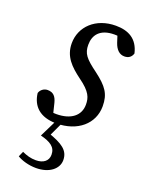

<svg xmlns="http://www.w3.org/2000/svg" viewBox="-137 -556 655 856"><g transform="rotate(20 190.5 -128.0)"><path d="M138 -1.2 121.1 -70.3C114 -97.8 101.6 -113.8 73.4 -113.8C57 -113.8 40.9 -102.6 35.9 -86.1C43 -25.9 82.4 13.1 159.6 13.1C260.7 13.1 328.7 -46.2 328.7 -129.2C328.7 -187.2 307.6 -217.3 247.6 -262.4C190.7 -304.4 174.4 -323.6 174.4 -365.6C174.4 -411.3 200.3 -448.2 268.8 -448.2C284.8 -448.2 294.9 -446.3 305 -443.3L274.2 -474.1L292.3 -417.8C302.5 -387.5 319.8 -371.4 342.9 -371.4C361.3 -371.4 375.4 -379.8 381.3 -399C366.4 -463.9 321.4 -487.3 261.6 -487.3C165.9 -487.3 102.8 -425 102.8 -346.8C102.8 -283.7 140.7 -247.7 190.9 -210.4C247.7 -169.5 256 -143.5 256 -110.5C256 -58.9 215.3 -26 145.9 -26C128.7 -26 120.5 -28 99.4 -34.8L138 -1.2ZM114.4 87.1C161.2 99 188.2 115 188.2 151.8C188.2 181.6 165.2 198.6 130.4 198.6C105.5 198.6 86.5 192.6 64.6 182.7L53.4 208C74.4 221 108.4 231 142.5 231C206.8 231 245.8 196.9 245.8 156.8C245.8 109.8 211.8 88.7 143.5 64.7L145.8 85.8L185.8 0H157.4L114.4 87.1Z"/></g></svg>

Font: Source Serif Variable
Style: Italic
Weight: 389
Italic angle: -12°
Designer: Frank Grießhammer
Foundry: Adobe Systems Incorporated
Version: Version 3.001;hotconv 1.0.111;makeotfexe 2.5.65597